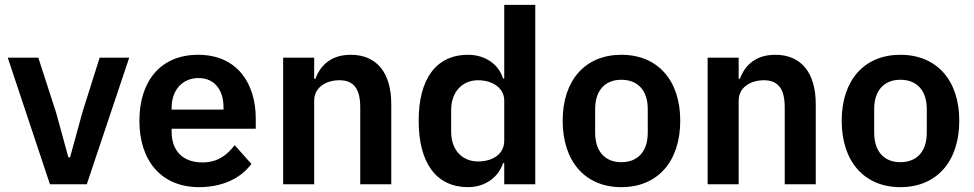

<svg xmlns="http://www.w3.org/2000/svg" viewBox="-20 -760 4016 792"><path d="M338 0 513 -522H391L320 -297L269 -111H262L211 -297L138 -522H12L186 0Z M801 12C898 12 974 -25 1017 -84L948 -161C916 -120 878 -90 815 -90C731 -90 688 -141 688 -216V-229H1035V-271C1035 -414 960 -534 797 -534C644 -534 555 -427 555 -262C555 -95 647 12 801 12ZM799 -438C865 -438 902 -389 902 -317V-308H688V-316C688 -388 732 -438 799 -438Z M1276 0V-345C1276 -401 1327 -429 1380 -429C1441 -429 1466 -391 1466 -317V0H1594V-330C1594 -460 1534 -534 1427 -534C1346 -534 1302 -491 1281 -435H1276V-522H1148V0Z M2060 0H2188V-740H2060V-436H2055C2037 -496 1980 -534 1911 -534C1780 -534 1707 -436 1707 -262C1707 -87 1780 12 1911 12C1980 12 2036 -28 2055 -87H2060ZM1952 -94C1886 -94 1841 -142 1841 -216V-306C1841 -380 1886 -429 1952 -429C2013 -429 2060 -396 2060 -345V-179C2060 -125 2013 -94 1952 -94Z M2543 12C2693 12 2786 -94 2786 -262C2786 -429 2693 -534 2543 -534C2394 -534 2301 -429 2301 -262C2301 -94 2394 12 2543 12ZM2543 -91C2477 -91 2435 -134 2435 -213V-310C2435 -388 2477 -431 2543 -431C2610 -431 2652 -388 2652 -310V-213C2652 -134 2610 -91 2543 -91Z M3027 0V-345C3027 -401 3078 -429 3131 -429C3192 -429 3217 -391 3217 -317V0H3345V-330C3345 -460 3285 -534 3178 -534C3097 -534 3053 -491 3032 -435H3027V-522H2899V0Z M3694 12C3844 12 3937 -94 3937 -262C3937 -429 3844 -534 3694 -534C3545 -534 3452 -429 3452 -262C3452 -94 3545 12 3694 12ZM3694 -91C3628 -91 3586 -134 3586 -213V-310C3586 -388 3628 -431 3694 -431C3761 -431 3803 -388 3803 -310V-213C3803 -134 3761 -91 3694 -91Z"/></svg>

Font: Braiins Sans SemiBold
Style: Regular
Weight: 600
Designer: Mike Abbink, Paul van der Laan, Pieter van Rosmalen, Jiri Chlebus, Lubos Buracinsky
Foundry: Bold Monday, Sudetype
Version: Version 1.000;hotconv 1.0.109;makeotfexe 2.5.65596